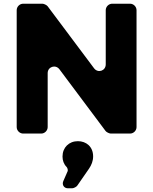

<svg xmlns="http://www.w3.org/2000/svg" viewBox="-20 -720 826 1035"><path d="M681 -700H585C566 -700 550 -684 550 -665V-373C550 -338 508 -324 487 -352L237 -686C233 -692 217 -700 209 -700H105C86 -700 70 -684 70 -665V-35C70 -16 86 0 105 0H202C221 0 237 -16 237 -35V-326C237 -360 279 -374 300 -347L549 -14C553 -8 569 0 577 0H681C700 0 716 -16 716 -35V-665C716 -684 700 -700 681 -700ZM400 41C352 41 317 75 317 124C317 145 324 165 339 180C343 184 347 196 345 202L321 257C313 276 325 295 346 295H369C377 295 393 287 397 280L460 189C473 170 482 148 482 123C482 70 444 41 400 41Z"/></svg>

Font: Trueno
Style: RoundBd
Weight: 700
Designer: Julieta Ulanovsky, Jasper
Foundry: Julieta Ulanovsky, Cannot Into Space Fonts
Version: Version 3.001